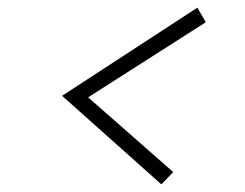

<svg xmlns="http://www.w3.org/2000/svg" viewBox="-20 -599 640 501"><path d="M401 -118 142 -349 495 -579 517 -541 210 -345 432 -150Z"/></svg>

Font: Red Hat Mono
Style: Italic
Weight: 300
Italic angle: -12°
Monospace: yes
Designer: Pentagram, MCKL
Foundry: Pentagram, MCKL
Version: Version 1.023